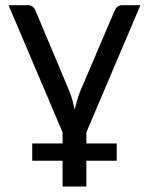

<svg xmlns="http://www.w3.org/2000/svg" viewBox="-20 -526 557 718"><path d="M303 10.5H416.5V75H303V171.5H214V75H100.5V10.5H214V-31L12 -506.5H85Q95.5 -506.5 102.2 -500.8Q109 -495 112 -488L240.5 -182.5Q247 -165.5 251.5 -148.8Q256 -132 259.5 -115.5Q266.5 -149 279 -182.5L409.5 -488Q412.5 -495.5 419.2 -501Q426 -506.5 435.5 -506.5H505L303 -31Z"/></svg>

Font: Lato 2
Style: Regular
Weight: 400
Designer: Lukasz Dziedzic with Adam Twardoch and Botio Nikoltchev
Foundry: tyPoland Lukasz Dziedzic
Version: Version 2.015; 2015-08-06; http://www.latofonts.com/